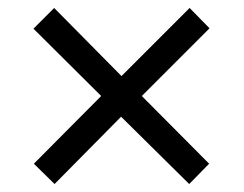

<svg xmlns="http://www.w3.org/2000/svg" viewBox="-20 -594 612 482"><path d="M456 -574 506 -523 336 -353 505 -183 455 -132 284 -301 117 -132 65 -183 234 -353 64 -522 116 -574 285 -403Z"/></svg>

Font: Noto Sans Old Hungarian
Style: Regular
Weight: 400
Designer: Monotype Design Team
Foundry: Monotype Imaging Inc.
Version: Version 2.005; ttfautohint (v1.8.4.7-5d5b)